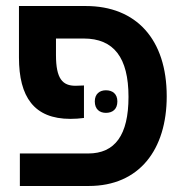

<svg xmlns="http://www.w3.org/2000/svg" viewBox="-20 -618 617 638"><path d="M43 -427C43 -296 93 -223 214 -223C228 -223 245 -224 259 -226V-334C250 -334 240 -333 231 -333C188 -333 166 -356 166 -435V-490H258C358 -490 407 -427 407 -296C407 -169 362 -108 273 -108H46V0H275C443 0 534 -121 534 -298C534 -487 433 -598 265 -598H43ZM295 -281C295 -255 311 -243 332 -243C354 -243 370 -255 370 -281C370 -306 354 -318 332 -318C311 -318 295 -306 295 -281Z"/></svg>

Font: Noto Sans Hebrew SemiCondensed Semi
Style: Regular
Weight: 600
Width: 4
Designer: Monotype Design Team
Foundry: Monotype Imaging Inc.
Version: Version 1.902